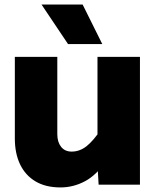

<svg xmlns="http://www.w3.org/2000/svg" viewBox="-20 -809 690 841"><path d="M231 -560V-221Q231 -187 247.5 -166Q264 -145 294 -145Q329 -145 359 -168.5Q389 -192 426 -247L444 -104Q403 -42 352 -15Q301 12 245 12Q180 12 135.5 -14.5Q91 -41 68 -89Q45 -137 45 -202V-560ZM593 -560V0H412L407 -86V-560ZM428 -616H278L162 -789H342Z"/></svg>

Font: Azeret Mono Thin ExtraBold
Style: Regular
Weight: 800
Version: Version 1.002